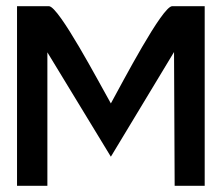

<svg xmlns="http://www.w3.org/2000/svg" viewBox="-20 -600 721 620"><path d="M542 -432 544 0H641V-580H536C504 -580 376 -335 338 -266C300 -333 170 -580 138 -580H35V0H133V-431L338 -94Z"/></svg>

Font: Charger
Style: ExBd
Weight: 400
Designer: Jasper
Foundry: Cannot Into Space Fonts
Version: Version 0.99